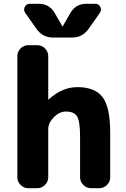

<svg xmlns="http://www.w3.org/2000/svg" viewBox="-20 -987 659 1007"><path d="M128 0Q105 0 88 -17Q71 -34 71 -57V-693Q71 -716 88 -733Q105 -750 128 -750H176Q199 -750 216 -733Q233 -716 233 -693V-466Q233 -465 234 -465Q235 -465 236 -466Q306 -530 386 -530Q478 -530 518 -477.5Q558 -425 558 -290V-57Q558 -34 541 -17Q524 0 501 0H457Q434 0 417 -17Q400 -34 400 -57V-270Q400 -350 384.5 -376Q369 -402 326 -402Q292 -402 262.5 -372.5Q233 -343 233 -310V-57Q233 -34 216 -17Q199 0 176 0ZM432 -967H480Q498 -967 506 -951Q514 -935 504 -920L445 -836Q413 -790 356 -790H260Q203 -790 171 -836L112 -920Q102 -935 110 -951Q118 -967 136 -967H184Q240 -967 268 -917L307 -849Q307 -848 308 -848Q309 -848 309 -849L348 -917Q376 -967 432 -967Z"/></svg>

Font: Rounded Mplus 1c ExtraBold
Style: Regular
Weight: 800
Version: Version 1.059.20150529